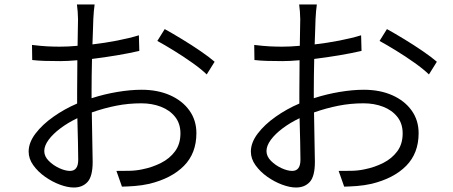

<svg xmlns="http://www.w3.org/2000/svg" viewBox="-20 -816 2040 864"><path d="M405.8 -795.9Q403.8 -783.2 402.3 -765.6Q400.9 -748 399.9 -730Q399.4 -712.9 398.4 -682.9Q397.5 -652.8 396 -616.2Q451.7 -622.6 506.8 -633.3Q562 -644 605 -657.2L606.9 -586.9Q563 -576.7 506.3 -567.1Q449.7 -557.6 394 -550.8Q393.1 -514.2 392.6 -476.8Q392.1 -439.5 392.1 -408.2Q392.1 -399.9 392.1 -391.4Q392.1 -382.8 392.1 -374Q449.7 -392.6 508.3 -402.3Q566.9 -412.1 617.2 -412.1Q689.5 -412.1 745.1 -387.5Q800.8 -362.8 832.3 -318.8Q863.8 -274.9 863.8 -216.8Q863.8 -126.5 807.9 -69.8Q752 -13.2 651.9 11.2Q618.2 18.6 586.4 21Q554.7 23.4 528.8 23.9L503.9 -46.9Q531.7 -46.9 562 -47.4Q592.3 -47.9 621.1 -54.2Q665.5 -63 704.6 -82.8Q743.7 -102.5 767.8 -135.3Q792 -168 792 -215.8Q792 -259.8 768.1 -290Q744.1 -320.3 704.1 -335.7Q664.1 -351.1 616.2 -351.1Q557.6 -351.1 503.2 -340.3Q448.7 -329.6 393.1 -310.1Q393.6 -245.6 395.3 -183.6Q397 -121.6 397 -87.9Q397 -22.9 374.3 2.4Q351.6 27.8 312 27.8Q284.2 27.8 249.5 14.9Q214.8 2 182.9 -20.5Q150.9 -43 129.9 -72.3Q108.9 -101.6 108.9 -133.8Q108.9 -174.3 139.6 -214.8Q170.4 -255.4 220.2 -290.5Q270 -325.7 327.1 -350.1Q327.1 -363.3 327.1 -377Q327.1 -390.6 327.1 -403.8Q327.1 -435.5 327.6 -471.9Q328.1 -508.3 328.1 -544.9Q306.2 -543 286.9 -542Q267.6 -541 251 -541Q210 -541 180.2 -542Q150.4 -543 125 -545.9L124 -613.8Q164.6 -608.9 193.4 -607.4Q222.2 -606 249 -606Q267.1 -606 287.1 -606.9Q307.1 -607.9 329.1 -609.9Q329.6 -651.4 330.3 -683.3Q331.1 -715.3 331.1 -729Q331.1 -743.2 329.6 -763.7Q328.1 -784.2 326.2 -795.9ZM721.2 -685.1Q755.9 -666 799.6 -639.4Q843.3 -612.8 882.8 -585.7Q922.4 -558.6 945.8 -538.1L910.2 -481Q885.7 -504.9 845.5 -533.4Q805.2 -562 762.7 -588.1Q720.2 -614.3 688 -631.8ZM179.2 -136.2Q179.2 -112.3 199.5 -92Q219.7 -71.8 246.8 -59.3Q273.9 -46.9 294.9 -46.9Q332 -46.9 332 -97.2Q332 -126.5 330.8 -176.8Q329.6 -227.1 328.1 -284.2Q286.1 -264.2 252.2 -238.8Q218.3 -213.4 198.7 -186.8Q179.2 -160.2 179.2 -136.2Z M1405.8 -795.9Q1403.8 -783.2 1402.3 -765.6Q1400.9 -748 1399.9 -730Q1399.4 -712.9 1398.4 -682.9Q1397.5 -652.8 1396 -616.2Q1451.7 -622.6 1506.8 -633.3Q1562 -644 1605 -657.2L1606.9 -586.9Q1563 -576.7 1506.3 -567.1Q1449.7 -557.6 1394 -550.8Q1393.1 -514.2 1392.6 -476.8Q1392.1 -439.5 1392.1 -408.2Q1392.1 -399.9 1392.1 -391.4Q1392.1 -382.8 1392.1 -374Q1449.7 -392.6 1508.3 -402.3Q1566.9 -412.1 1617.2 -412.1Q1689.5 -412.1 1745.1 -387.5Q1800.8 -362.8 1832.3 -318.8Q1863.8 -274.9 1863.8 -216.8Q1863.8 -126.5 1807.9 -69.8Q1752 -13.2 1651.9 11.2Q1618.2 18.6 1586.4 21Q1554.7 23.4 1528.8 23.9L1503.9 -46.9Q1531.7 -46.9 1562 -47.4Q1592.3 -47.9 1621.1 -54.2Q1665.5 -63 1704.6 -82.8Q1743.7 -102.5 1767.8 -135.3Q1792 -168 1792 -215.8Q1792 -259.8 1768.1 -290Q1744.1 -320.3 1704.1 -335.7Q1664.1 -351.1 1616.2 -351.1Q1557.6 -351.1 1503.2 -340.3Q1448.7 -329.6 1393.1 -310.1Q1393.6 -245.6 1395.3 -183.6Q1397 -121.6 1397 -87.9Q1397 -22.9 1374.3 2.4Q1351.6 27.8 1312 27.8Q1284.2 27.8 1249.5 14.9Q1214.8 2 1182.9 -20.5Q1150.9 -43 1129.9 -72.3Q1108.9 -101.6 1108.9 -133.8Q1108.9 -174.3 1139.6 -214.8Q1170.4 -255.4 1220.2 -290.5Q1270 -325.7 1327.1 -350.1Q1327.1 -363.3 1327.1 -377Q1327.1 -390.6 1327.1 -403.8Q1327.1 -435.5 1327.6 -471.9Q1328.1 -508.3 1328.1 -544.9Q1306.2 -543 1286.9 -542Q1267.6 -541 1251 -541Q1210 -541 1180.2 -542Q1150.4 -543 1125 -545.9L1124 -613.8Q1164.6 -608.9 1193.4 -607.4Q1222.2 -606 1249 -606Q1267.1 -606 1287.1 -606.9Q1307.1 -607.9 1329.1 -609.9Q1329.6 -651.4 1330.3 -683.3Q1331.1 -715.3 1331.1 -729Q1331.1 -743.2 1329.6 -763.7Q1328.1 -784.2 1326.2 -795.9ZM1721.2 -685.1Q1755.9 -666 1799.6 -639.4Q1843.3 -612.8 1882.8 -585.7Q1922.4 -558.6 1945.8 -538.1L1910.2 -481Q1885.7 -504.9 1845.5 -533.4Q1805.2 -562 1762.7 -588.1Q1720.2 -614.3 1688 -631.8ZM1179.2 -136.2Q1179.2 -112.3 1199.5 -92Q1219.7 -71.8 1246.8 -59.3Q1273.9 -46.9 1294.9 -46.9Q1332 -46.9 1332 -97.2Q1332 -126.5 1330.8 -176.8Q1329.6 -227.1 1328.1 -284.2Q1286.1 -264.2 1252.2 -238.8Q1218.3 -213.4 1198.7 -186.8Q1179.2 -160.2 1179.2 -136.2Z"/></svg>

Font: Shanggu Mono N
Style: Regular
Weight: 350
Designer: GuiWonder
Version: Version 1.021